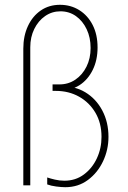

<svg xmlns="http://www.w3.org/2000/svg" viewBox="-20 -780 537 808"><path d="M254.9 7.8Q238.8 7.8 216.6 4.9Q194.3 2 178.7 -3.9V-33.2Q191.4 -28.8 210.9 -24.2Q230.5 -19.5 251 -19.5Q297.9 -19.5 333 -45.7Q368.2 -71.8 387.7 -113.8Q407.2 -155.8 407.2 -204.1Q407.2 -261.7 381.8 -305.2Q356.4 -348.6 313 -373Q269.5 -397.5 214.8 -397.5H201.2V-424.8H230.5Q267.6 -424.8 297.1 -444.8Q326.7 -464.8 344 -499.5Q361.3 -534.2 361.3 -578.1Q361.3 -622.1 344.7 -657Q328.1 -691.9 299.6 -712.2Q271 -732.4 234.4 -732.4Q198.7 -732.4 169.9 -712.4Q141.1 -692.4 124.3 -658.2Q107.4 -624 107.4 -581.1V0H78.1V-575.2Q78.1 -628.9 97.7 -670.7Q117.2 -712.4 151.9 -736.1Q186.5 -759.8 232.4 -759.8Q277.8 -759.8 313.7 -737.3Q349.6 -714.8 370.1 -674.6Q390.6 -634.3 390.6 -580.1Q390.6 -527.3 370.4 -486.1Q350.1 -444.8 315.4 -422.1Q280.8 -399.4 237.3 -402.3V-416Q293.9 -418.9 339.1 -391.6Q384.3 -364.3 410.4 -315.2Q436.5 -266.1 436.5 -204.1Q436.5 -149.9 413.8 -101.6Q391.1 -53.2 350.1 -22.7Q309.1 7.8 254.9 7.8Z"/></svg>

Font: Reddit Sans Condensed ExtraLight
Style: Regular
Weight: 250
Version: Version 1.014